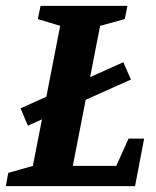

<svg xmlns="http://www.w3.org/2000/svg" viewBox="-36 -634 533 654"><path d="M59 -206 34 -265 384 -422 410 -363ZM-16 0 -8 -45 76 -69 169 -546 93 -569 102 -614H398L389 -569L305 -546L212 -69H360L402 -162H455L424 0Z"/></svg>

Font: Manuale
Style: Bold Italic
Weight: 700
Italic angle: -11°
Version: Version 1.002